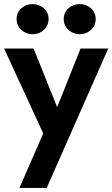

<svg xmlns="http://www.w3.org/2000/svg" viewBox="-26 -697 548 937"><path d="M285 -604Q285 -636 308 -656.5Q331 -677 363 -677Q395 -677 418 -656.5Q441 -636 441 -604Q441 -572 418 -551Q395 -530 363 -530Q331 -530 308 -551Q285 -572 285 -604ZM55 -604Q55 -636 78 -656.5Q101 -677 133 -677Q165 -677 188 -656.5Q211 -636 211 -604Q211 -572 188 -551Q165 -530 133 -530Q101 -530 78 -551Q55 -572 55 -604ZM502 -460 202 220H69L185 -46L-6 -460H138L253 -174L367 -460Z"/></svg>

Font: Jost* Semi
Style: Regular
Weight: 600
Version: Version 3.7